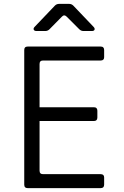

<svg xmlns="http://www.w3.org/2000/svg" viewBox="-20 -970 640 990"><path d="M123 0Q105 0 105 -18V-712Q105 -730 123 -730H499Q517 -730 517 -712V-675Q517 -658 499 -658H202Q184 -658 184 -640V-417H464Q482 -417 482 -399V-364Q482 -346 464 -346H184V-90Q184 -72 202 -72H499Q517 -72 517 -55V-18Q517 0 499 0ZM169 -810Q157 -810 154 -817Q151 -824 159 -832L263 -941Q272 -950 285 -950H336Q349 -950 358 -941L462 -832Q470 -824 467.5 -817Q465 -810 453 -810H411Q398 -810 389 -819L324 -884Q311 -897 299 -884L235 -819Q226 -810 213 -810Z"/></svg>

Font: Pitagon Sans Mono Light
Style: Regular
Weight: 300
Monospace: yes
Designer: Travis Tran
Foundry: Pitagon
Version: Version 1.001; ttfautohint (v1.8.4.7-5d5b);gftools[0.9.26]